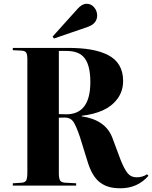

<svg xmlns="http://www.w3.org/2000/svg" viewBox="-20 -984 807 1018"><path d="M266.1 -779.8 258.8 -790 392.1 -938Q415.5 -963.9 439 -963.9Q463.9 -963.9 479.5 -944.8Q495.1 -925.8 495.1 -901.9Q495.1 -858.4 443.8 -840.8ZM619.1 14.2Q585.9 14.2 561 7.8Q536.1 1.5 513.4 -14.4Q490.7 -30.3 473.1 -59.3Q455.6 -88.4 442.9 -131.8L403.8 -257.8Q382.3 -320.8 367.4 -340.8Q352.5 -360.8 323.2 -360.8Q298.8 -360.8 292 -359.9V-65.9Q292 -38.1 298.8 -26.9Q305.7 -15.6 329.1 -15.1L383.8 -12.2V0H47.9V-12.2L94.2 -15.1Q112.8 -16.6 118.9 -27.3Q125 -38.1 125 -68.8V-670.9Q125 -696.3 118.2 -705.8Q111.3 -715.3 90.8 -715.8L47.9 -717.8V-730H341.8Q410.6 -730 462.4 -720.9Q514.2 -711.9 553.2 -691.9Q592.3 -671.9 612.5 -637.5Q632.8 -603 632.8 -555.2Q632.8 -501 603 -460.7Q573.2 -420.4 525.1 -398.9Q477.1 -377.4 413.1 -370.1V-367.2Q539.1 -348.6 575.2 -254.9L619.1 -137.2Q638.7 -87.9 656.5 -65.9Q674.3 -43.9 704.1 -43.9Q736.3 -43.9 759.8 -60.1L767.1 -51.8Q709 14.2 619.1 14.2ZM331.1 -377.9Q459 -377.9 459 -548.8Q459 -634.3 429.9 -674.1Q400.9 -713.9 333 -713.9H292V-378.9Q309.1 -377.9 331.1 -377.9Z"/></svg>

Font: Display Regular
Style: Bold
Weight: 700
Designer: Latin by Veronika Burian and Jose Scaglione. Greek by Irene Vlachou. Cyrillic by Vera Evstafieva.
Foundry: TypeTogether
Version: Version 3.002